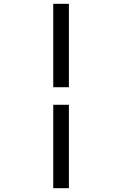

<svg xmlns="http://www.w3.org/2000/svg" viewBox="-20 -843 640 1006"><path d="M259 -386V-823H341V-386ZM259 143V-294H341V143Z"/></svg>

Font: Iosevka Meiseki Sans
Style: Regular
Weight: 400
Monospace: yes
Designer: Belleve Invis
Foundry: Belleve Invis
Version: Version 11.2.6; ttfautohint (v1.8.4)